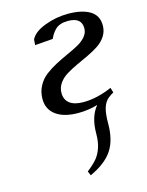

<svg xmlns="http://www.w3.org/2000/svg" viewBox="-115 -525 686 898"><g transform="rotate(-15 228.5 -75.5)"><path d="M85 -99.1Q85 -133.8 100.1 -162.1Q115.2 -190.4 139.4 -209Q163.6 -227.5 192.9 -242.9Q222.2 -258.3 251.7 -271.5Q281.2 -284.7 305.4 -297.9Q329.6 -311 344.7 -329.1Q359.9 -347.2 359.9 -369.1Q359.9 -421.9 293.9 -421.9Q273.9 -421.9 258.5 -416.7Q243.2 -411.6 232.9 -401.6Q222.7 -391.6 216.6 -382.1Q210.4 -372.6 204.1 -358.9L117.2 -352.1L119.1 -378.9Q134.8 -412.1 189.5 -433.1Q244.1 -454.1 303.2 -454.1Q369.6 -454.1 408.2 -431.2Q446.8 -408.2 446.8 -359.9Q446.8 -331.1 431.9 -308.1Q417 -285.2 393.3 -269.5Q369.6 -253.9 341.1 -240.5Q312.5 -227.1 283.9 -213.9Q255.4 -200.7 231.7 -186.3Q208 -171.9 193.1 -150.9Q178.2 -129.9 178.2 -104Q178.2 -70.8 200.9 -53.5Q223.6 -36.1 267.1 -36.1Q333 -36.1 405.8 -67.9L413.1 -43.9Q401.9 -38.1 386.2 -25.9Q368.2 -10.7 360.1 16.4Q352.1 43.5 352.1 91.8Q352.1 171.4 319.3 220Q286.6 268.6 210.9 303.2L202.1 282.2Q232.9 258.3 249.5 238.8Q266.1 219.2 276.1 190.2Q286.1 161.1 286.1 121.1Q286.1 40 325.2 -6.8Q279.8 6.8 231 6.8Q162.1 6.8 123.5 -21.2Q85 -49.3 85 -99.1Z"/></g></svg>

Font: Dehuti
Style: Bold-Italic
Weight: 700
Version: Version 1.2